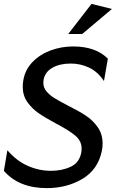

<svg xmlns="http://www.w3.org/2000/svg" viewBox="-24 -956 601 988"><path d="M238 -77Q177 -77 119 -102.5Q61 -128 14 -183L-4 -77Q73 12 217 12Q320 12 400 -35.5Q480 -83 500 -179Q504 -196 504 -217Q504 -266 478.5 -302Q453 -338 417 -361.5Q381 -385 325 -413Q281 -436 256.5 -451Q232 -466 215.5 -485.5Q199 -505 199 -530Q199 -539 200 -544Q207 -585 245 -607Q283 -629 340 -629Q390 -629 434.5 -608Q479 -587 511 -539L531 -654Q469 -717 352 -717Q292 -717 236.5 -696.5Q181 -676 143 -636.5Q105 -597 96 -543Q93 -525 93 -510Q93 -464 117 -430.5Q141 -397 174 -374Q207 -351 263 -321Q330 -286 363 -258.5Q396 -231 396 -191Q396 -181 395 -175Q386 -120 341 -98.5Q296 -77 238 -77ZM327 -781H399L552 -910L447 -936Z"/></svg>

Font: Geom
Style: Italic
Weight: 400
Italic angle: -10°
Version: Version 1.102